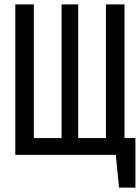

<svg xmlns="http://www.w3.org/2000/svg" viewBox="-20 -709 640 879"><path d="M338 -689V-77H465V-689H550V-77H600V150H525L510 0H50V-689H135V-77H262V-689Z"/></svg>

Font: Wlorlttqgufhjawjgtejqphaquk
Style: Regular
Weight: 400
Monospace: yes
Designer: Carrois Corporate & Edenspiekermann
Foundry: Carrois Corporate GbR & Edenspiekermann AG
Version: Version 2.001